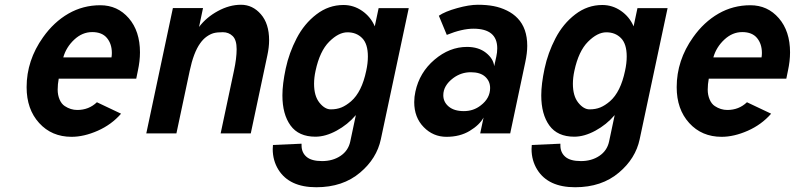

<svg xmlns="http://www.w3.org/2000/svg" viewBox="-20 -558 3324 803"><path d="M244.6 -317.9H446.3Q447.8 -327.6 447.8 -336.4Q447.8 -374.5 427.2 -399.2Q406.7 -423.8 365.5 -423.8Q324.2 -423.8 290.5 -392.3Q256.8 -360.8 244.6 -317.9ZM303.2 -98.1Q351.6 -98.1 385.3 -130.4L486.3 -82.5Q446.3 -36.6 388.7 -11.2Q331.1 14.2 279.3 14.2Q196.3 14.2 143.8 -43.5Q91.3 -101.1 91.3 -193.4Q91.3 -305.7 160.2 -402.3Q205.1 -465.8 266.1 -501Q327.1 -536.1 399.4 -536.1Q471.7 -536.1 518.6 -481.9Q565.4 -427.7 565.4 -338.9Q565.4 -302.7 556.6 -262.2L549.8 -229H225.6Q221.2 -205.6 221.2 -183.1Q221.2 -160.6 229.2 -141.8Q237.3 -123 251 -114.3Q275.4 -98.1 303.2 -98.1Z M717.8 0H591.8L703.1 -524.4H829.1L812.5 -445.3Q842.8 -485.4 891.1 -511.7Q939.5 -538.1 988 -538.1Q1036.6 -538.1 1071 -498.5Q1105.5 -459 1105.5 -389.6Q1105.5 -360.4 1098.1 -326.2L1028.8 0H902.8L958.5 -262.2Q969.7 -314 969.7 -352.5Q969.7 -391.1 953.1 -407.2Q936.5 -423.3 912.1 -423.3Q887.7 -423.3 873.5 -419.4Q859.4 -415.5 844.2 -404.8Q829.1 -394 816.9 -376.5Q789.6 -338.4 773.4 -261.7Z M1444.8 34.2 1468.3 -76.7Q1434.1 -36.6 1387.7 -11.5Q1341.3 13.7 1299.3 13.7Q1229 13.7 1195.1 -33.2Q1161.1 -80.1 1161.1 -159.2Q1161.1 -206.1 1175 -271.5Q1189 -336.9 1220.7 -397.9Q1252.4 -459 1303.5 -498Q1354.5 -537.1 1416.5 -537.1Q1459 -537.1 1494.6 -512.5Q1530.3 -487.8 1547.4 -447.8L1563.5 -523.9H1689.5L1572.8 24.4Q1555.7 105 1486.3 163.6Q1414.1 225.1 1302.7 225.1Q1190.4 225.1 1144.5 151.9Q1120.6 113.3 1120.6 65.4Q1120.6 59.1 1121.6 48.3Q1194.3 44.9 1241.2 43V50.3Q1241.2 80.1 1262 97.9Q1282.7 115.7 1327.1 115.7Q1371.6 115.7 1404.1 94Q1436.5 72.3 1444.8 34.2ZM1299.8 -262.2Q1293.5 -233.4 1293.5 -207.5Q1293.5 -156.7 1315.9 -128.7Q1338.4 -100.6 1363.3 -100.6Q1388.2 -100.6 1408 -108.6Q1427.7 -116.7 1448.2 -134.3Q1493.2 -173.3 1511.7 -262.2Q1518.6 -293.5 1518.6 -321.8Q1518.6 -374.5 1494.6 -398.7Q1470.7 -422.9 1433.3 -422.9Q1396 -422.9 1356.7 -383.5Q1317.4 -344.2 1299.8 -262.2Z M1875.5 -231.4Q1834 -200.2 1834 -159.7Q1834 -131.3 1856.7 -112.3Q1879.4 -93.3 1919.9 -93.3Q1960.4 -93.3 1990.7 -117.2Q2029.8 -147 2029.8 -189.9Q2029.8 -218.3 2009.3 -237.1Q1988.8 -255.9 1948.7 -255.9Q1908.7 -255.9 1875.5 -231.4ZM1960 -438Q1912.6 -438 1848.6 -412.1L1815.4 -492.2Q1840.8 -509.8 1891.4 -523.9Q1941.9 -538.1 1978.5 -538.1Q2015.1 -538.1 2044.4 -532.5Q2073.7 -526.9 2100.1 -513.9Q2126.5 -501 2145 -481.4Q2185.1 -439.5 2185.1 -366.2Q2185.1 -336.4 2176.8 -297.4L2113.8 0H1988.3L2002.4 -66.4Q1985.4 -35.2 1944.3 -10.5Q1903.3 14.2 1847.4 14.2Q1791.5 14.2 1752 -26.4Q1712.4 -66.9 1712.4 -130.9Q1712.4 -153.3 1717.3 -174.8Q1734.4 -254.9 1797.1 -308.3Q1859.9 -361.8 1933.1 -361.8Q1981.4 -361.8 2012.5 -337.2Q2043.5 -312.5 2046.9 -281.2L2055.7 -321.3Q2059.6 -338.4 2059.6 -356Q2059.6 -438 1960 -438Z M2527.3 34.2 2550.8 -76.7Q2516.6 -36.6 2470.2 -11.5Q2423.8 13.7 2381.8 13.7Q2311.5 13.7 2277.6 -33.2Q2243.7 -80.1 2243.7 -159.2Q2243.7 -206.1 2257.6 -271.5Q2271.5 -336.9 2303.2 -397.9Q2335 -459 2386 -498Q2437 -537.1 2499 -537.1Q2541.5 -537.1 2577.1 -512.5Q2612.8 -487.8 2629.9 -447.8L2646 -523.9H2772L2655.3 24.4Q2638.2 105 2568.8 163.6Q2496.6 225.1 2385.3 225.1Q2272.9 225.1 2227.1 151.9Q2203.1 113.3 2203.1 65.4Q2203.1 59.1 2204.1 48.3Q2276.9 44.9 2323.7 43V50.3Q2323.7 80.1 2344.5 97.9Q2365.2 115.7 2409.7 115.7Q2454.1 115.7 2486.6 94Q2519 72.3 2527.3 34.2ZM2382.3 -262.2Q2376 -233.4 2376 -207.5Q2376 -156.7 2398.4 -128.7Q2420.9 -100.6 2445.8 -100.6Q2470.7 -100.6 2490.5 -108.6Q2510.3 -116.7 2530.8 -134.3Q2575.7 -173.3 2594.2 -262.2Q2601.1 -293.5 2601.1 -321.8Q2601.1 -374.5 2577.1 -398.7Q2553.2 -422.9 2515.9 -422.9Q2478.5 -422.9 2439.2 -383.5Q2399.9 -344.2 2382.3 -262.2Z M2963.4 -317.9H3165Q3166.5 -327.6 3166.5 -336.4Q3166.5 -374.5 3146 -399.2Q3125.5 -423.8 3084.2 -423.8Q3043 -423.8 3009.3 -392.3Q2975.6 -360.8 2963.4 -317.9ZM3022 -98.1Q3070.3 -98.1 3104 -130.4L3205.1 -82.5Q3165 -36.6 3107.4 -11.2Q3049.8 14.2 2998 14.2Q2915 14.2 2862.5 -43.5Q2810.1 -101.1 2810.1 -193.4Q2810.1 -305.7 2878.9 -402.3Q2923.8 -465.8 2984.9 -501Q3045.9 -536.1 3118.2 -536.1Q3190.4 -536.1 3237.3 -481.9Q3284.2 -427.7 3284.2 -338.9Q3284.2 -302.7 3275.4 -262.2L3268.6 -229H2944.3Q2939.9 -205.6 2939.9 -183.1Q2939.9 -160.6 2948 -141.8Q2956.1 -123 2969.7 -114.3Q2994.1 -98.1 3022 -98.1Z"/></svg>

Font: Tuffy
Style: BoldItalic
Weight: 700
Italic angle: -12°
Designer: Thatcher Ulrich, Karoly Barta, Michael Everson
Version: Version 001.271